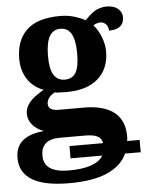

<svg xmlns="http://www.w3.org/2000/svg" viewBox="-56 -620 695 905"><g transform="rotate(-5 291.5 -167.0)"><path d="M483.9 -460Q483.9 -479 472.9 -490.5Q461.9 -502 445.8 -502Q437.5 -502 428 -498.5Q418.5 -495.1 413.1 -491.2Q434.6 -467.3 448.2 -432.4Q461.9 -397.5 461.9 -363.8Q461.9 -282.2 409.2 -235.6Q356.4 -189 259.8 -189Q252.9 -189 230.7 -189.7Q208.5 -190.4 202.1 -191.9Q181.2 -178.7 173.6 -166.3Q166 -153.8 166 -141.1Q166 -124.5 179 -116.7Q191.9 -108.9 212.9 -108.9H334Q428.2 -108.9 477.1 -70.6Q525.9 -32.2 525.9 43.9Q525.9 49.3 525.4 54.9Q524.9 60.5 523.9 65.9H583V124H508.8Q483.4 180.2 415.8 210.2Q348.1 240.2 235.8 240.2Q117.7 240.2 59.8 204.8Q2 169.4 2 101.1Q2 47.4 36.6 18.8Q71.3 -9.8 137.2 -15.1Q104.5 -26.9 84.2 -50.3Q64 -73.7 64 -104Q64 -130.4 83 -155Q102.1 -179.7 152.8 -209Q105 -226.1 77.9 -267.3Q50.8 -308.6 50.8 -363.8Q50.8 -451.7 101.8 -500.2Q152.8 -548.8 259.8 -548.8Q295.4 -548.8 325.9 -539.8Q356.4 -530.8 378.9 -518.1Q414.1 -555.2 437.3 -564.7Q460.4 -574.2 482.9 -574.2Q516.1 -574.2 535.6 -558.1Q555.2 -542 555.2 -517.1Q555.2 -489.3 537.4 -474.6Q519.5 -460 483.9 -460ZM251 65.9H410.2Q406.2 42 386.2 32.5Q366.2 22.9 331.1 22.9H209Q163.6 22.9 141.8 42.5Q120.1 62 120.1 99.1Q120.1 140.6 149.9 160.4Q179.7 180.2 237.8 180.2Q367.7 180.2 400.9 124H251ZM256.8 -248Q292.5 -248 308.8 -275.4Q325.2 -302.7 325.2 -365.2Q325.2 -429.2 307.9 -459Q290.5 -488.8 255.9 -488.8Q221.7 -488.8 204.3 -458.3Q187 -427.7 187 -363.8Q187 -305.2 204.3 -276.6Q221.7 -248 256.8 -248Z"/></g></svg>

Font: Droid Serif
Style: Bold
Weight: 700
Designer: Monotype Design team
Foundry: Monotype Imaging Inc.
Version: Version 1.03